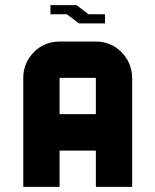

<svg xmlns="http://www.w3.org/2000/svg" viewBox="-20 -729 606 749"><path d="M495.6 0H354V-141.6H212.4V0H70.8V-425.3Q70.8 -483.9 112.8 -526.4Q153.8 -566.9 212.4 -566.9H354Q412.6 -566.9 453.4 -526.1Q494.1 -485.4 495.6 -425.3ZM354 -283.7V-425.3H212.4V-283.7ZM389.6 -637.7H288.1L240.7 -673.3H176.8V-709H278.3L325.7 -673.3H389.6Z"/></svg>

Font: Blazma
Style: Regular
Weight: 400
Designer: GGBotNet
Version: 1.00